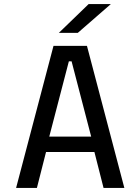

<svg xmlns="http://www.w3.org/2000/svg" viewBox="-20 -926 690 946"><path d="M592.7 0H490.2L445.2 -177H206.8L161.8 0H59.3L243.6 -700H408.4ZM319.3 -623.9 222.8 -253.1H429.2L332.7 -623.9ZM363.1 -763.9H269.8L416.8 -906H526.2Z"/></svg>

Font: Trispace Thin
Style: Regular
Weight: 100
Designer: Tyler Finck
Foundry: Etcetera Type Company
Version: Version 1.210